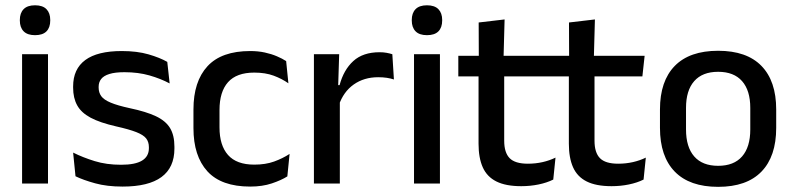

<svg xmlns="http://www.w3.org/2000/svg" viewBox="-20 -694 2998 726"><path d="M63.5 0V-489H161.5V0ZM112.5 -561Q83.5 -561 69.2 -575.8Q55 -590.5 55 -616.5V-618.5Q55 -644.5 69.2 -659.2Q83.5 -674 112.5 -674Q141.5 -674 155.8 -659.2Q170 -644.5 170 -618.5V-616.5Q170 -590 155.8 -575.5Q141.5 -561 112.5 -561Z M443.5 11.5Q384.5 11.5 340 -0.8Q295.5 -13 265.5 -27.5L256.5 -117Q293.5 -98.5 338 -84.8Q382.5 -71 438 -71Q491.5 -71 517.2 -86.8Q543 -102.5 543 -133.5V-137.5Q543 -157.5 532.5 -170.8Q522 -184 495.2 -194.5Q468.5 -205 419.5 -216Q358 -230 322.5 -249Q287 -268 271.8 -295.8Q256.5 -323.5 256.5 -362.5V-367Q256.5 -433 302.5 -467Q348.5 -501 440.5 -501Q498.5 -501 541.5 -488.5Q584.5 -476 612.5 -460L621.5 -378.5Q588 -396.5 545.2 -408.8Q502.5 -421 450.5 -421Q415 -421 393.5 -414.2Q372 -407.5 362.5 -395.2Q353 -383 353 -366V-362.5Q353 -344 363 -330.2Q373 -316.5 398.8 -305.8Q424.5 -295 470.5 -285Q532.5 -272 569.5 -254.5Q606.5 -237 623 -209.8Q639.5 -182.5 639.5 -139.5V-132Q639.5 -60.5 590.5 -24.5Q541.5 11.5 443.5 11.5Z M926 11.5Q817 11.5 764.2 -46.2Q711.5 -104 711.5 -209.5V-280Q711.5 -386 764.5 -443.5Q817.5 -501 926 -501Q956 -501 981.2 -495.5Q1006.5 -490 1027 -481.2Q1047.5 -472.5 1062 -463L1070.5 -379Q1046.5 -396 1015 -407.8Q983.5 -419.5 941.5 -419.5Q874.5 -419.5 842.2 -383.2Q810 -347 810 -278V-212Q810 -144.5 842.2 -108Q874.5 -71.5 941.5 -71.5Q984 -71.5 1016.5 -83.2Q1049 -95 1075 -112L1066.5 -27Q1043.5 -12.5 1007.8 -0.5Q972 11.5 926 11.5Z M1261 -295.5 1240 -372H1264Q1279.5 -430 1316 -463.2Q1352.5 -496.5 1415.5 -496.5Q1430.5 -496.5 1442.2 -494.2Q1454 -492 1463.5 -489L1469.5 -393.5Q1457.5 -397.5 1442.5 -399.8Q1427.5 -402 1410 -402Q1356.5 -402 1317.5 -374.5Q1278.5 -347 1261 -295.5ZM1167 0V-489H1262.5L1258 -346.5L1265 -339.5V0Z M1545.5 0V-489H1643.5V0ZM1594.5 -561Q1565.5 -561 1551.2 -575.8Q1537 -590.5 1537 -616.5V-618.5Q1537 -644.5 1551.2 -659.2Q1565.5 -674 1594.5 -674Q1623.5 -674 1637.8 -659.2Q1652 -644.5 1652 -618.5V-616.5Q1652 -590 1637.8 -575.5Q1623.5 -561 1594.5 -561Z M1951 10Q1892.5 10 1857 -7.8Q1821.5 -25.5 1805.5 -61.2Q1789.5 -97 1789.5 -150.5V-449.5H1886.5V-162Q1886.5 -117 1907 -96Q1927.5 -75 1976 -75Q2005 -75 2031.5 -81Q2058 -87 2080.5 -98L2072 -15Q2048 -3 2016.5 3.5Q1985 10 1951 10ZM1713 -405V-483H2076L2067.5 -405ZM1790.5 -474.5 1790 -609 1888 -620.5 1884 -474.5Z M2292.5 10Q2234 10 2198.5 -7.8Q2163 -25.5 2147 -61.2Q2131 -97 2131 -150.5V-449.5H2228V-162Q2228 -117 2248.5 -96Q2269 -75 2317.5 -75Q2346.5 -75 2373 -81Q2399.5 -87 2422 -98L2413.5 -15Q2389.5 -3 2358 3.5Q2326.5 10 2292.5 10ZM2054.5 -405V-483H2417.5L2409 -405ZM2132 -474.5 2131.5 -609 2229.5 -620.5 2225.5 -474.5Z M2695.5 12.5Q2587.5 12.5 2531.5 -45Q2475.5 -102.5 2475.5 -210.5V-280Q2475.5 -387.5 2531.5 -444.8Q2587.5 -502 2695.5 -502Q2803.5 -502 2859.2 -444.8Q2915 -387.5 2915 -280V-210.5Q2915 -102.5 2859.2 -45Q2803.5 12.5 2695.5 12.5ZM2695.5 -67Q2755 -67 2786 -102.5Q2817 -138 2817 -204.5V-286Q2817 -352 2786 -387.2Q2755 -422.5 2695.5 -422.5Q2636 -422.5 2605 -387.2Q2574 -352 2574 -286V-204.5Q2574 -138 2605 -102.5Q2636 -67 2695.5 -67Z"/></svg>

Font: Anek Gurmukhi Medium Medium
Style: Regular
Weight: 500
Version: Version 1.003